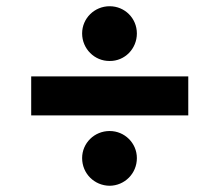

<svg xmlns="http://www.w3.org/2000/svg" viewBox="-20 -598 701 613"><path d="M581.1 -354H79.6V-229.5H581.1ZM330.1 -4.9C377.9 -5.4 417 -43.9 417 -93.3C417 -141.1 377.9 -179.7 330.1 -179.7C281.2 -179.7 242.2 -141.1 242.2 -93.3C242.2 -43.9 281.2 -5.4 330.1 -4.9ZM330.1 -403.3C378.4 -402.8 417 -442.4 417 -491.2C417 -539.6 378.4 -578.1 330.1 -578.1C281.7 -578.1 242.2 -539.6 242.2 -491.2C242.2 -442.4 281.7 -402.8 330.1 -403.3Z"/></svg>

Font: Raveo Display
Style: Bold
Weight: 700
Designer: Jakub Foglar, Rasmus Andersson (Inter)
Foundry: Jakubfoglar.com
Version: Version 1.100;Glyphs 3.2.3 (3260)